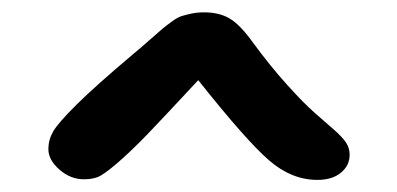

<svg xmlns="http://www.w3.org/2000/svg" viewBox="-20 -738 650 314"><path d="M499 -443.8Q457 -443.8 420.2 -475.6Q383.3 -507.3 304.2 -606.9Q248 -546.4 220.5 -517.8Q192.9 -489.3 171.1 -470.7Q149.4 -452.1 139.9 -448.5Q130.4 -444.8 117.2 -444.8Q95.2 -444.8 77.1 -460.7Q59.1 -476.6 59.1 -494.1Q59.1 -509.3 66.9 -522.9Q74.7 -536.6 105.2 -566.9Q135.7 -597.2 198.2 -649.9Q209 -658.7 224.4 -672.4Q239.7 -686 245.6 -690.9Q251.5 -695.8 261.2 -702.9Q271 -710 277.6 -711.9Q284.2 -713.9 293.2 -715.8Q302.2 -717.8 314 -717.8Q338.4 -717.8 355.5 -707.8Q372.6 -697.8 394 -668Q421.9 -629.9 449.5 -599.4Q477.1 -568.8 494.4 -553.7Q511.7 -538.6 525.6 -526.4Q539.6 -514.2 545.7 -505.1Q551.8 -496.1 551.8 -484.9Q551.8 -467.3 537.6 -455.6Q523.4 -443.8 499 -443.8Z"/></svg>

Font: Shantell Sans Irregular Bouncy
Style: Regular
Weight: 500
Designer: Stephen Nixon, Anya Danilova, Shantell Martin
Foundry: Arrow Type
Version: Version 1.006;[9816181b4]